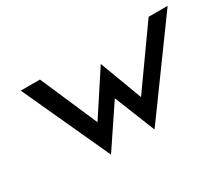

<svg xmlns="http://www.w3.org/2000/svg" viewBox="-87 -668 1059 909"><g transform="rotate(-30 442.5 -213.0)"><path d="M321.9 -140 187 -451H82L300.6 25L449.6 -197L538.6 25L885 -451H781L559.9 -140L473.2 -371Z"/></g></svg>

Font: Charger
Style: ExBdIt
Weight: 400
Designer: Jasper
Foundry: Cannot Into Space Fonts
Version: Version 0.99